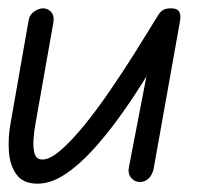

<svg xmlns="http://www.w3.org/2000/svg" viewBox="-20 -436 525 461"><path d="M70 5Q36 5 20 -16.5Q4 -38 1.5 -71Q-1 -104 5 -138L48 -383Q50 -400 61.5 -408Q73 -416 84 -416Q95 -416 103 -407Q111 -398 108 -381L65 -138Q62 -122 60.5 -102Q59 -82 63 -67.5Q67 -53 82 -53Q100 -53 126 -75.5Q152 -98 182.5 -135.5Q213 -173 244.5 -219Q276 -265 305.5 -312Q335 -359 360 -400L366 -309Q347 -277 321 -235.5Q295 -194 264.5 -152Q234 -110 201.5 -74.5Q169 -39 135.5 -17Q102 5 70 5ZM316 1Q303 1 294.5 -9.5Q286 -20 290 -37L360 -400Q365 -408 371.5 -412Q378 -416 391 -416Q406 -416 410.5 -407.5Q415 -399 412 -384L350 -37Q348 -23 342.5 -14.5Q337 -6 330 -2.5Q323 1 316 1Z"/></svg>

Font: Edu QLD Beginner
Style: Regular
Weight: 400
Designer: Tina and Corey Anderson
Foundry: Google for Education
Version: Version 1.003